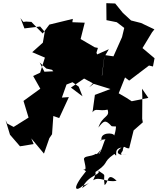

<svg xmlns="http://www.w3.org/2000/svg" viewBox="-20 -872 994 1210"><path d="M106 50 192 36 177 0 257 96 291 -1 308 -26 316 -141 353 -128 414 -260 370 -257 414 -381 387 -426 260 -420 230 -478 272 -440 308 -432 388 -335 437 -354 476 -326 500 -265 427 -320 510 -377 573 -343 676 -311 578 -274 563 -164C581 -194 603 -169 658 -181C675 -132 625 -145 600 -68C634 -112 644 -120 683 -77C683 -77 685 -75 729 -74C700 -98 721 -81 700 -18C694 -38 608 -39 620 13C599 11 611 11 647 5C638 1 619 92 601 100C640 27 592 113 585 97C551 118 510 108 509 131C524 197 522 200 504 194L522 207C421 331 464 334 501 299C536 290 571 257 497 314C538 226 620 232 599 203C658 244 628 212 639 294C666 279 652 208 715 267C651 281 610 237 567 264C605 188 563 208 552 231C686 148 613 159 701 98C731 133 685 65 746 58C690 96 747 112 778 102C713 117 761 71 753 80C760 32 763 64 794 63L822 -50L880 -101L876 -124L877 -261L875 -313L915 -255L810 -234L776 -256L728 -284L768 -384L794 -364L919 -459L944 -453L954 -505L878 -569L938 -668L953 -687L869 -727L806 -743C789 -759 771 -775 754 -791L706 -850L650 -852L651 -745L716 -732L763 -696L749 -638L695 -517L639 -525L623 -393L603 -387L542 -322L645 -402L622 -396L637 -512L666 -562L592 -529L588 -540L597 -570L577 -574L488 -626L514 -729L436 -732L439 -753L291 -717L249 -661C225 -685 201 -709 178 -734C178 -734 145 -736 145 -736C145 -736 127 -734 127 -734L109 -758L134 -693L233 -705L262 -671L250 -603L183 -543L263 -509L233 -414L189 -393L234 -313L128 -236L160 -131L66 -72L26 -93L15 -115L43 -23C64 2 85 26 106 50Z"/></svg>

Font: Hussar Lance
Style: ExBdObl
Weight: 700
Foundry: Cannot Into Space Fonts, PlusOne Fonts
Version: Version 2.270